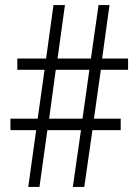

<svg xmlns="http://www.w3.org/2000/svg" viewBox="-20 -734 543 754"><path d="M376 -460 349 -268H454V-223H343L311 0H266L298 -223H166L135 0H91L122 -223H21V-268H128L155 -460H48V-504H161L190 -714H235L206 -504H337L367 -714H410L381 -504H483V-460ZM173 -268H304L331 -460H199Z"/></svg>

Font: Noto Sans Gujarati UI Condensed Light
Style: Regular
Weight: 300
Width: 3
Designer: Jelle Bosma - Monotype Design Team, Universal Thirst
Foundry: Monotype Imaging Inc.
Version: Version 2.106; ttfautohint (v1.8.4.7-5d5b)